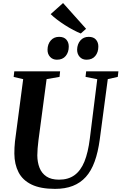

<svg xmlns="http://www.w3.org/2000/svg" viewBox="-20 -1200 778 1230"><path d="M670.5 -693 619 -306Q608 -224.5 586.2 -164.8Q564.5 -105 529.8 -66.5Q495 -28 446.2 -9Q397.5 10 332.5 10Q239.5 10 182.2 -17.8Q125 -45.5 98.8 -96.5Q72.5 -147.5 72 -215.5Q72 -234 72.8 -253.8Q73.5 -273.5 76 -294.5L128.5 -693L67.5 -707L71.5 -743H365L361.5 -707.5L278.5 -693L226.5 -302Q223 -274.5 221 -249.5Q219 -224.5 219 -204Q219.5 -160.5 233.2 -125.2Q247 -90 277.5 -69.5Q308 -49 358 -49Q417.5 -49 457.2 -77.8Q497 -106.5 520.8 -164.8Q544.5 -223 555.5 -312.5L603 -692.5L528 -707.5L532 -743H738.5L734.5 -707.5ZM344.5 -817.5Q317.5 -817.5 300.8 -835.8Q284 -854 284.5 -882Q285 -917.5 305.2 -940.8Q325.5 -964 358.5 -964Q390 -964 405.5 -945.8Q421 -927.5 420.5 -901Q420.5 -865.5 401 -841.5Q381.5 -817.5 344.5 -817.5ZM534 -817.5Q507 -817.5 490.5 -835.8Q474 -854 474 -882Q475 -917.5 495 -940.8Q515 -964 548 -964Q579.5 -964 595 -945.8Q610.5 -927.5 610 -901Q610 -865.5 590.5 -841.5Q571 -817.5 534 -817.5ZM497.5 -985.5Q476 -994 449.5 -1008Q423 -1022 396 -1039.2Q369 -1056.5 345 -1074.8Q321 -1093 304.5 -1109.5L384 -1180.5L531.5 -1015.5Z"/></svg>

Font: Merriweather 72pt
Style: Bold Italic
Weight: 700
Italic angle: -7.8°
Version: Version 2.101